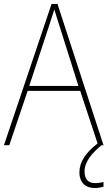

<svg xmlns="http://www.w3.org/2000/svg" viewBox="-20 -735 544 972"><path d="M408 133C408 83 446 40 494 0H504L271 -715H241L0 0H27L120 -275H386L474 -9C412 39 382 87 382 137C382 190 414 217 460 217C478 217 494 213 504 210V186C495 189 478 192 461 192C426 192 408 171 408 133ZM282 -601 377 -300H128L227 -600C236 -630 246 -657 255 -687C265 -653 274 -627 282 -601Z"/></svg>

Font: Noto Sans Sinhala UI SemiCondensed Thin
Style: Regular
Weight: 100
Width: 4
Designer: Jelle Bosma - Monotype Design Team
Foundry: Monotype Imaging Inc.
Version: Version 2.006